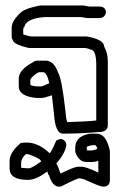

<svg xmlns="http://www.w3.org/2000/svg" viewBox="-20 -495 473 714"><path d="M290 -474.6Q309.1 -470.7 311.5 -470.7H348.6Q374 -470.7 374 -447.3Q369.1 -427.7 348.6 -427.7H303.7Q284.7 -431.6 282.2 -431.6H148.4Q77.6 -427.2 70.3 -394.5Q66.9 -394.5 66.4 -384.8V-367.2Q89.8 -359.4 95.7 -359.4H302.7Q367.2 -347.7 367.2 -322.3Q380.9 -298.3 380.9 -265.6V-29.3Q380.9 -3.9 345.7 -3.9Q278.3 2 213.9 2Q185.5 2 180.7 -72.3L172.9 -140.6Q143.6 -130.9 137.7 -130.9H114.3Q49.8 -137.2 49.8 -173.8V-203.1Q49.8 -236.3 106.4 -265.6Q106.4 -269 120.1 -269.5H149.4Q180.7 -269.5 196.3 -224.6Q210 -201.7 223.6 -80.1Q226.6 -41 231.4 -41Q303.2 -43 337.9 -46.9V-253.9Q337.9 -310.5 316.4 -310.5Q306.2 -315.9 294.9 -316.4H87.9Q27.3 -330.6 27.3 -347.7Q23.9 -347.7 23.4 -361.3V-392.6Q23.4 -418.5 60.5 -451.2Q78.1 -464.8 128.9 -474.6ZM92.8 -199.2V-181.6Q92.8 -175.3 118.2 -173.8H133.8Q138.2 -173.8 163.1 -185.5Q154.8 -226.6 139.6 -226.6H127.9Q117.2 -226.6 96.7 -205.1Q96.7 -204.1 92.8 -199.2ZM316.4 2H339.8Q375 2 388.7 66.4V173.8Q388.7 199.2 363.3 199.2Q352.1 199.2 293 171.9Q280.8 168 273.4 168Q252.9 174.8 205.1 199.2H199.2Q175.3 199.2 162.1 156.2Q158.7 156.2 156.2 142.6Q113.8 173.8 85.9 173.8H82Q15.6 173.8 15.6 130.9V103.5Q15.6 72.3 56.6 37.1L70.3 35.2H84Q125 37.6 164.1 74.2H166Q173.8 64 189.5 27.3Q202.6 21.5 207 21.5Q226.6 27.3 226.6 44.9Q223.1 73.7 189.5 113.3Q195.8 122.6 205.1 150.4Q257.3 125 269.5 125H285.2Q297.9 125 345.7 146.5V103.5Q332 107.4 322.3 107.4H300.8Q273.4 107.4 259.8 70.3V54.7Q259.8 17.6 298.8 5.9Q311.5 2 316.4 2ZM302.7 50.8V60.5Q303.2 64.5 306.6 64.5H320.3Q341.8 61.5 341.8 56.6Q337.4 44.9 334 44.9H324.2Q317.9 44.9 302.7 50.8ZM58.6 111.3V128.9Q78.1 130.9 87.9 130.9Q97.2 130.9 132.8 105.5Q132.8 94.7 84 78.1H76.2Q58.6 93.3 58.6 111.3Z"/></svg>

Font: CEF Fonts CJK
Style: Regular
Weight: 400
Designer: PartyBoss (派对大魔王)
Version: Release 2.25